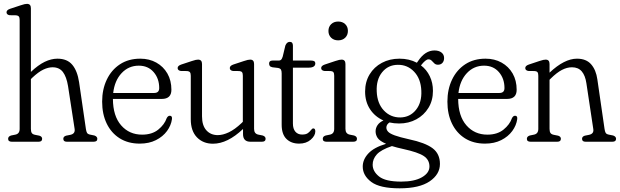

<svg xmlns="http://www.w3.org/2000/svg" viewBox="-20 -750 3280 1016"><path d="M143.5 -706.5V-369.5Q182 -406 216.5 -422.8Q251 -439.5 284 -439.5Q335.5 -439.5 362.5 -407.2Q389.5 -375 398.5 -315L434.5 -68Q436.5 -54 440.5 -47Q444.5 -40 457.5 -37.5L479.5 -33Q495 -27.5 495 -15.5Q495 0 475.5 0H333.5Q315 0 315 -15.5Q315 -27.5 329.5 -32L352 -36.5Q378.5 -42 375 -67L340 -294.5Q332 -343.5 313 -368.8Q294 -394 258 -394Q235.5 -394 209.5 -381.8Q183.5 -369.5 150.5 -338.5L143.5 -331.5V-68Q143.5 -53.5 148.2 -46.2Q153 -39 166 -36.5L188.5 -32Q203 -27.5 203 -15.5Q203 0 184.5 0H42.5Q23 0 23 -15.5Q23 -28 38.5 -33L61 -37.5Q84 -42 84 -68V-644Q84 -657 79.8 -662.5Q75.5 -668 65.5 -669L30.5 -669.5Q14.5 -672.5 14.5 -685Q14.5 -697 33.5 -703.5L89.5 -722Q103 -726.5 110 -728Q117 -729.5 123 -729.5Q143.5 -729.5 143.5 -706.5Z M887 -275Q887 -226.5 836 -226.5H577.5Q578 -136 621 -86.8Q664 -37.5 732 -37.5Q784.5 -37.5 817.5 -64.2Q850.5 -91 862 -124.5Q868.5 -137.5 878.5 -137.5Q892 -137.5 890 -120Q885.5 -86.5 863.8 -56.8Q842 -27 805.2 -8.5Q768.5 10 719.5 10Q658 10 613.2 -18.2Q568.5 -46.5 544.5 -96.5Q520.5 -146.5 520.5 -212Q520.5 -277 545 -328.5Q569.5 -380 614.8 -409.8Q660 -439.5 722.5 -439.5Q770 -439.5 807.2 -418.8Q844.5 -398 865.8 -361Q887 -324 887 -275ZM714.5 -402.5Q660.5 -402.5 623.5 -363Q586.5 -323.5 579 -258H795.5Q822.5 -258 822.5 -284Q822.5 -334.5 793 -368.5Q763.5 -402.5 714.5 -402.5Z M989.5 -119V-349Q989.5 -362 985.2 -367.5Q981 -373 971 -374L936 -374.5Q920 -377.5 920 -390Q920 -402 939 -408.5L995 -427Q1008.5 -431.5 1015.5 -433Q1022.5 -434.5 1028 -434.5Q1049 -434.5 1049 -411.5V-134.5Q1049 -86 1072 -60.5Q1095 -35 1132.5 -35Q1159.5 -35 1191 -50Q1222.5 -65 1258 -98.5L1265 -105.5V-349Q1265 -362 1261 -367.5Q1257 -373 1246.5 -374L1212 -374.5Q1196 -377.5 1196 -390Q1196 -402 1214.5 -408.5L1270.5 -427Q1284 -431.5 1291 -433Q1298 -434.5 1304 -434.5Q1324.5 -434.5 1324.5 -411.5V-68Q1324.5 -42 1347.5 -37.5L1370 -33Q1385.5 -28 1385.5 -15.5Q1385.5 0 1366 0H1305Q1266 0 1266 -40.5V-67.5Q1184 10.5 1107 10.5Q1055 10.5 1022.2 -23.2Q989.5 -57 989.5 -119Z M1451 -390.5 1421.5 -394Q1410 -396.5 1407 -402Q1404 -407.5 1404 -414Q1404 -429.5 1422 -429.5H1455Q1463 -429.5 1467.5 -433.8Q1472 -438 1476 -450.5L1490 -509Q1498 -528.5 1513.5 -528.5Q1530 -528.5 1530 -508.5V-429.5H1627Q1648.5 -429.5 1648.5 -415Q1648.5 -392 1613 -392H1530V-96.5Q1530 -68.5 1543 -53.2Q1556 -38 1579 -38Q1599.5 -38 1609.8 -46Q1620 -54 1626 -62.2Q1632 -70.5 1638 -70.5Q1648.5 -70.5 1648.5 -54.5Q1648.5 -32 1624.5 -11Q1600.5 10 1563 10Q1521 10 1495.8 -14.8Q1470.5 -39.5 1470.5 -90V-361.5Q1470.5 -374.5 1467 -381.2Q1463.5 -388 1451 -390.5Z M1769.5 -536.5Q1746.5 -536.5 1732.2 -550.5Q1718 -564.5 1718 -586Q1718 -608 1732.2 -622Q1746.5 -636 1769.5 -636Q1792.5 -636 1806.8 -622.2Q1821 -608.5 1821 -586.5Q1821 -564.5 1806.8 -550.5Q1792.5 -536.5 1769.5 -536.5ZM1808 -411.5V-68Q1808 -42 1831 -37.5L1853.5 -33Q1869 -28 1869 -15.5Q1869 0 1849.5 0H1707.5Q1688 0 1688 -15.5Q1688 -28.5 1703.5 -33L1725.5 -37.5Q1748.5 -42 1748.5 -68V-349Q1748.5 -362 1744.5 -367.5Q1740.5 -373 1730.5 -374L1695.5 -374.5Q1679.5 -377.5 1679.5 -390Q1679.5 -402 1698.5 -408.5L1754 -427Q1767.5 -431.5 1774.8 -433Q1782 -434.5 1787.5 -434.5Q1808 -434.5 1808 -411.5Z M2144.5 -13Q2229.5 5 2268.8 34.2Q2308 63.5 2308 117.5Q2308 172.5 2253.8 209.5Q2199.5 246.5 2095 246.5Q1990 246.5 1944.8 212.8Q1899.5 179 1899.5 131.5Q1899.5 94 1929.2 62Q1959 30 2023 11Q1989 -4 1978.2 -20.2Q1967.5 -36.5 1967.5 -55Q1967.5 -72.5 1977.8 -87.8Q1988 -103 2009 -112.5Q1964 -132.5 1938 -172.2Q1912 -212 1912 -265.5Q1912 -317 1935.8 -356.2Q1959.5 -395.5 2000.8 -417.5Q2042 -439.5 2094 -439.5Q2145.5 -439.5 2186 -418L2192 -426.5Q2229.5 -483 2279 -483Q2302 -483 2316 -472.2Q2330 -461.5 2330 -443Q2330 -427 2321.2 -417.2Q2312.5 -407.5 2297.5 -407.5Q2285.5 -407.5 2278.2 -414.8Q2271 -422 2264.2 -429Q2257.5 -436 2247 -436Q2232.5 -436 2207.5 -404Q2237.5 -381.5 2254.2 -346.8Q2271 -312 2271 -269Q2271 -218 2247.2 -179.2Q2223.5 -140.5 2183 -118.5Q2142.5 -96.5 2092 -96.5Q2065 -96.5 2041 -102Q2024.5 -91 2024.5 -75Q2024.5 -63 2033.8 -53Q2043 -43 2069 -33.5Q2095 -24 2144.5 -13ZM2084.5 -407Q2033.5 -406.5 2002 -367.5Q1970.5 -328.5 1973.5 -266Q1976 -203 2011.2 -165.5Q2046.5 -128 2098.5 -128.5Q2149.5 -129.5 2181 -168.5Q2212.5 -207.5 2209.5 -270Q2207 -333 2171.5 -370.5Q2136 -408 2084.5 -407ZM1952 121.5Q1952 157 1986 184Q2020 211 2103 211Q2173 211 2212.8 188Q2252.5 165 2252.5 131Q2252.5 95.5 2222.2 75.5Q2192 55.5 2114 38.5Q2079.5 31 2054 23Q1996 42.5 1974 67Q1952 91.5 1952 121.5Z M2714 -275Q2714 -226.5 2663 -226.5H2404.5Q2405 -136 2448 -86.8Q2491 -37.5 2559 -37.5Q2611.5 -37.5 2644.5 -64.2Q2677.5 -91 2689 -124.5Q2695.5 -137.5 2705.5 -137.5Q2719 -137.5 2717 -120Q2712.5 -86.5 2690.8 -56.8Q2669 -27 2632.2 -8.5Q2595.5 10 2546.5 10Q2485 10 2440.2 -18.2Q2395.5 -46.5 2371.5 -96.5Q2347.5 -146.5 2347.5 -212Q2347.5 -277 2372 -328.5Q2396.5 -380 2441.8 -409.8Q2487 -439.5 2549.5 -439.5Q2597 -439.5 2634.2 -418.8Q2671.5 -398 2692.8 -361Q2714 -324 2714 -275ZM2541.5 -402.5Q2487.5 -402.5 2450.5 -363Q2413.5 -323.5 2406 -258H2622.5Q2649.5 -258 2649.5 -284Q2649.5 -334.5 2620 -368.5Q2590.5 -402.5 2541.5 -402.5Z M2888 -411.5V-365.5Q2966.5 -439.5 3033 -439.5Q3082 -439.5 3108 -409.8Q3134 -380 3141 -330L3179 -68Q3181 -54 3185 -47Q3189 -40 3202 -37.5L3224.5 -33Q3240 -27.5 3240 -15.5Q3240 0 3220.5 0H3078.5Q3060 0 3060 -15.5Q3060 -27.5 3074.5 -32L3097 -36.5Q3123.5 -42 3119.5 -67L3083 -309.5Q3077 -350.5 3058.5 -372.2Q3040 -394 3006.5 -394Q2980.5 -394 2953.5 -380Q2926.5 -366 2894.5 -334.5L2888 -328V-68Q2888 -53.5 2893 -46.2Q2898 -39 2911 -36.5L2933.5 -32Q2948 -27.5 2948 -15.5Q2948 0 2929 0H2787.5Q2768 0 2768 -15.5Q2768 -28 2783.5 -33L2805.5 -37.5Q2828.5 -42 2828.5 -68V-349Q2828.5 -362 2824.5 -367.5Q2820.5 -373 2810.5 -374L2775.5 -374.5Q2759.5 -377.5 2759.5 -390Q2759.5 -402 2778.5 -408.5L2834 -427Q2847.5 -431.5 2854.8 -433Q2862 -434.5 2867.5 -434.5Q2888 -434.5 2888 -411.5Z"/></svg>

Font: Fraunces 144pt SuperSoft Light
Style: Regular
Weight: 300
Version: Version 1.000;[0bf87f6ff]